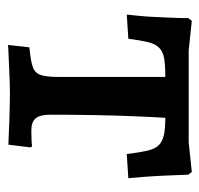

<svg xmlns="http://www.w3.org/2000/svg" viewBox="-30 -478 512 493"><g transform="rotate(90 226.5 -231.0)"><path d="M95 5 101 -50Q135 -53 151 -58.5Q167 -64 172 -79Q177 -94 177 -123V-399Q147 -399 129.5 -396Q112 -393 102 -383Q92 -373 87.5 -354Q83 -335 79 -304L17 -300Q18 -311 20 -329.5Q22 -348 23 -370.5Q24 -393 25 -416Q26 -439 26 -458L33 -467L109 -459H345L421 -467L428 -458Q429 -428 430.5 -396Q432 -364 434 -339Q436 -314 437 -304L375 -300Q371 -333 366.5 -352.5Q362 -372 353 -381.5Q344 -391 327.5 -395Q311 -399 282 -399Q280 -368 278 -319.5Q276 -271 275 -215Q274 -159 274 -104Q274 -77 283.5 -66Q293 -55 314 -55Q328 -55 339.5 -55.5Q351 -56 355 -57L358 -53L351 4Q342 4 325.5 3Q309 2 289.5 1.5Q270 1 252 0.5Q234 0 222 0Q209 0 191 0.5Q173 1 154.5 2Q136 3 120 3.5Q104 4 95 5Z"/></g></svg>

Font: Alegreya SemiBold
Style: Regular
Weight: 600
Designer: Juan Pablo del Peral
Foundry: Huerta Tipografica
Version: Version 2.009